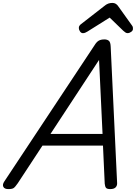

<svg xmlns="http://www.w3.org/2000/svg" viewBox="-72 -1286 934 1320"><path d="M-15 14Q-41 14 -49 -1.5Q-57 -17 -42 -39L578 -975Q592 -998 607 -1006.5Q622 -1015 646 -1015Q665 -1015 676.5 -1005.5Q688 -996 689 -964L733 -31Q735 -11 723.5 1.5Q712 14 686 14Q664 14 657 5.5Q650 -3 648 -23L636 -285H220L50 -26Q32 0 21.5 7Q11 14 -15 14ZM275 -365H633L609 -874ZM498 -1058Q486 -1058 478 -1070Q470 -1082 470 -1093Q470 -1103 473.5 -1108Q477 -1113 481 -1117L643 -1243Q658 -1256 671.5 -1261Q685 -1266 701 -1266Q714 -1266 724.5 -1259.5Q735 -1253 743 -1240L836 -1110Q841 -1103 841.5 -1097.5Q842 -1092 842 -1087Q842 -1075 829 -1066.5Q816 -1058 807 -1058Q797 -1058 790 -1063Q783 -1068 775 -1075L682 -1165L529 -1069Q522 -1065 514.5 -1061.5Q507 -1058 498 -1058Z"/></svg>

Font: Playwrite AU TAS
Style: Regular
Weight: 400
Designer: Veronika Burian, José Scaglione
Foundry: TypeTogether
Version: Version 1.002